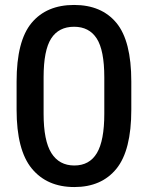

<svg xmlns="http://www.w3.org/2000/svg" viewBox="-20 -745 598 775"><path d="M280 10Q170 10 108.5 -64.5Q47 -139 47 -302V-416Q47 -580 107.5 -652.5Q168 -725 279 -725Q390 -725 450 -652.5Q510 -580 510 -416V-302Q510 -138 450 -64Q390 10 280 10ZM279 -637Q217 -637 186.5 -589.5Q156 -542 156 -433V-286Q156 -177 187.5 -127Q219 -77 280 -77Q341 -77 371 -127Q401 -177 401 -286V-433Q401 -542 370.5 -589.5Q340 -637 279 -637Z"/></svg>

Font: Freesentation 6 SemiBold
Style: Regular
Weight: 600
Designer: glyphs from Roboto by Christian Robertson / Hangul glyphs from Noto Sans CJK(Source Han Sans) by Jang Soo-young and Kang
Foundry: PT&
Version: Version 2.001